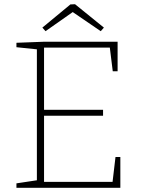

<svg xmlns="http://www.w3.org/2000/svg" viewBox="-20 -891 671 911"><path d="M528 -146H551V0H58V-21L164 -37L155 -26V-666L164 -656L58 -667V-688L189 -693H538V-553H515L500 -674L510 -665H180L189 -674V-361L180 -370H469V-342H180L189 -351V-19L180 -28H523L513 -19ZM196 -743 181 -760 314 -870 336 -871 473 -760 458 -743 316 -840H334Z"/></svg>

Font: Bitter Thin ExtraLight
Style: Regular
Weight: 250
Version: Version 2.002